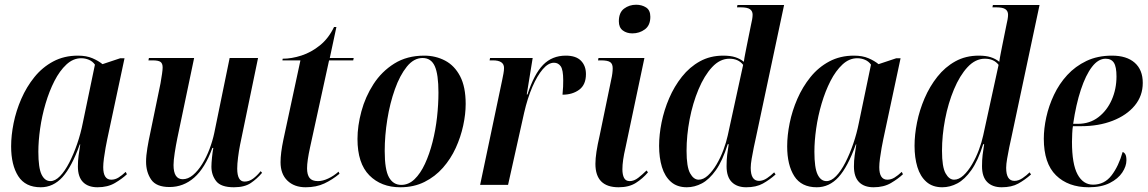

<svg xmlns="http://www.w3.org/2000/svg" viewBox="-20 -781 4847 811"><path d="M152 10Q87 10 57 -37Q27 -84 27 -163Q27 -209 37.5 -261Q48 -313 70 -363.5Q92 -414 125.5 -455.5Q159 -497 205 -521.5Q251 -546 309 -546Q345 -546 370.5 -535Q396 -524 413 -510L488 -535H506L433 -193Q430 -179 426 -157Q422 -135 419 -112.5Q416 -90 416 -75Q416 -22 450 -22Q466 -22 480.5 -31Q495 -40 511 -55L516 -45Q496 -26 465.5 -8Q435 10 392 10Q352 10 330.5 -12Q309 -34 309 -78Q309 -102 312 -124Q315 -146 319 -171H317Q283 -76 244 -33Q205 10 152 10ZM193 -16Q213 -16 233.5 -37Q254 -58 272.5 -94Q291 -130 306 -173.5Q321 -217 330 -263L381 -508Q371 -522 355.5 -528.5Q340 -535 323 -535Q289 -535 260.5 -508.5Q232 -482 210 -439Q188 -396 172.5 -343.5Q157 -291 149.5 -238Q142 -185 142 -140Q142 -72 155.5 -44Q169 -16 193 -16Z M968 10Q913 10 893 -16Q873 -42 873 -77Q873 -91 875.5 -116Q878 -141 881 -156H877Q846 -71 800.5 -31Q755 9 696 9Q640 9 618.5 -22.5Q597 -54 597 -98Q597 -123 602.5 -156Q608 -189 614 -216L658 -429Q662 -452 664.5 -469.5Q667 -487 667 -496Q667 -513 658 -519.5Q649 -526 624 -526H607L609 -536H800L729 -197Q723 -168 718 -135.5Q713 -103 713 -84Q713 -24 752 -24Q774 -24 795 -41.5Q816 -59 834 -88Q852 -117 865 -151.5Q878 -186 885 -219L950 -536H1070L994 -169Q989 -144 985.5 -116Q982 -88 982 -69Q982 -14 1013 -14Q1032 -14 1049 -26.5Q1066 -39 1081 -58L1087 -51Q1066 -26 1039.5 -8Q1013 10 968 10Z M1271 10Q1223 10 1194 -18Q1165 -46 1165 -96Q1165 -134 1177 -191L1249 -526H1173L1174 -533Q1212 -533 1253.5 -546.5Q1295 -560 1331.5 -589.5Q1368 -619 1391 -667H1401L1373 -536H1474L1472 -526H1370L1290 -160Q1277 -101 1277 -70Q1277 -43 1287.5 -29.5Q1298 -16 1323 -16Q1343 -16 1366.5 -27Q1390 -38 1410 -56L1414 -47Q1384 -22 1350 -6Q1316 10 1271 10Z M1671 10Q1590 10 1540 -40.5Q1490 -91 1490 -194Q1490 -249 1506.5 -310.5Q1523 -372 1557.5 -425.5Q1592 -479 1645.5 -512.5Q1699 -546 1772 -546Q1820 -546 1860 -525Q1900 -504 1923.5 -459Q1947 -414 1947 -342Q1947 -299 1936.5 -250.5Q1926 -202 1905 -156Q1884 -110 1851 -72.5Q1818 -35 1773 -12.5Q1728 10 1671 10ZM1675 0Q1706 0 1731 -24Q1756 -48 1775 -89Q1794 -130 1807 -181Q1820 -232 1826 -286Q1832 -340 1832 -390Q1832 -467 1816.5 -501.5Q1801 -536 1765 -536Q1728 -536 1698.5 -499.5Q1669 -463 1648 -404Q1627 -345 1616 -276.5Q1605 -208 1605 -143Q1605 -64 1623 -32Q1641 0 1675 0Z M2101 -442Q2104 -457 2106.5 -470Q2109 -483 2109 -494Q2109 -526 2062 -526H2048L2050 -536H2230L2205 -382H2208Q2236 -468 2274 -507Q2312 -546 2370 -546Q2413 -546 2434 -524.5Q2455 -503 2455 -468Q2455 -423 2426.5 -402Q2398 -381 2356 -381Q2358 -400 2358.5 -415Q2359 -430 2359 -442Q2359 -486 2348.5 -501Q2338 -516 2320 -516Q2296 -516 2272.5 -488.5Q2249 -461 2228.5 -413.5Q2208 -366 2194 -305L2126 0H2008Z M2651 -640Q2627 -640 2610.5 -652.5Q2594 -665 2594 -691Q2594 -728 2616 -744.5Q2638 -761 2667 -761Q2691 -761 2709 -749.5Q2727 -738 2727 -710Q2727 -674 2704 -657Q2681 -640 2651 -640ZM2593 10Q2495 10 2495 -89Q2495 -111 2499.5 -140.5Q2504 -170 2513 -209L2562 -446Q2565 -459 2566.5 -471Q2568 -483 2568 -493Q2568 -511 2557.5 -518.5Q2547 -526 2518 -526H2506L2508 -536H2702L2622 -157Q2609 -102 2609 -66Q2609 -43 2616 -29.5Q2623 -16 2640 -16Q2658 -16 2676 -30Q2694 -44 2711 -61L2717 -53Q2695 -27 2666 -8.5Q2637 10 2593 10Z M2881 10Q2840 10 2814 -13Q2788 -36 2776 -75.5Q2764 -115 2764 -165Q2764 -212 2774.5 -264Q2785 -316 2806.5 -366Q2828 -416 2860.5 -457Q2893 -498 2936.5 -522Q2980 -546 3035 -546Q3065 -546 3085.5 -539.5Q3106 -533 3122 -520Q3124 -536 3128 -555.5Q3132 -575 3134 -586L3152 -675Q3155 -688 3157 -699Q3159 -710 3159 -719Q3159 -734 3148 -742Q3137 -750 3109 -750H3093L3095 -760H3292L3173 -200Q3169 -183 3164 -158.5Q3159 -134 3155 -110.5Q3151 -87 3151 -72Q3151 -17 3186 -17Q3203 -17 3220 -28.5Q3237 -40 3250 -53L3256 -44Q3230 -21 3202 -5.5Q3174 10 3132 10Q3093 10 3071 -12Q3049 -34 3049 -79Q3049 -105 3051.5 -126.5Q3054 -148 3058 -172H3054Q3032 -102 3004 -62.5Q2976 -23 2945 -6.5Q2914 10 2881 10ZM2931 -22Q2951 -22 2970.5 -40Q2990 -58 3007 -87Q3024 -116 3036 -148.5Q3048 -181 3054 -209L3119 -507Q3099 -533 3061 -533Q3021 -533 2988 -497.5Q2955 -462 2930.5 -403.5Q2906 -345 2893 -277Q2880 -209 2880 -144Q2880 -76 2895 -49Q2910 -22 2931 -22Z M3430 10Q3365 10 3335 -37Q3305 -84 3305 -163Q3305 -209 3315.5 -261Q3326 -313 3348 -363.5Q3370 -414 3403.5 -455.5Q3437 -497 3483 -521.5Q3529 -546 3587 -546Q3623 -546 3648.5 -535Q3674 -524 3691 -510L3766 -535H3784L3711 -193Q3708 -179 3704 -157Q3700 -135 3697 -112.5Q3694 -90 3694 -75Q3694 -22 3728 -22Q3744 -22 3758.5 -31Q3773 -40 3789 -55L3794 -45Q3774 -26 3743.5 -8Q3713 10 3670 10Q3630 10 3608.5 -12Q3587 -34 3587 -78Q3587 -102 3590 -124Q3593 -146 3597 -171H3595Q3561 -76 3522 -33Q3483 10 3430 10ZM3471 -16Q3491 -16 3511.5 -37Q3532 -58 3550.5 -94Q3569 -130 3584 -173.5Q3599 -217 3608 -263L3659 -508Q3649 -522 3633.5 -528.5Q3618 -535 3601 -535Q3567 -535 3538.5 -508.5Q3510 -482 3488 -439Q3466 -396 3450.5 -343.5Q3435 -291 3427.5 -238Q3420 -185 3420 -140Q3420 -72 3433.5 -44Q3447 -16 3471 -16Z M3960 10Q3919 10 3893 -13Q3867 -36 3855 -75.5Q3843 -115 3843 -165Q3843 -212 3853.5 -264Q3864 -316 3885.5 -366Q3907 -416 3939.5 -457Q3972 -498 4015.5 -522Q4059 -546 4114 -546Q4144 -546 4164.5 -539.5Q4185 -533 4201 -520Q4203 -536 4207 -555.5Q4211 -575 4213 -586L4231 -675Q4234 -688 4236 -699Q4238 -710 4238 -719Q4238 -734 4227 -742Q4216 -750 4188 -750H4172L4174 -760H4371L4252 -200Q4248 -183 4243 -158.5Q4238 -134 4234 -110.5Q4230 -87 4230 -72Q4230 -17 4265 -17Q4282 -17 4299 -28.5Q4316 -40 4329 -53L4335 -44Q4309 -21 4281 -5.5Q4253 10 4211 10Q4172 10 4150 -12Q4128 -34 4128 -79Q4128 -105 4130.5 -126.5Q4133 -148 4137 -172H4133Q4111 -102 4083 -62.5Q4055 -23 4024 -6.5Q3993 10 3960 10ZM4010 -22Q4030 -22 4049.5 -40Q4069 -58 4086 -87Q4103 -116 4115 -148.5Q4127 -181 4133 -209L4198 -507Q4178 -533 4140 -533Q4100 -533 4067 -497.5Q4034 -462 4009.5 -403.5Q3985 -345 3972 -277Q3959 -209 3959 -144Q3959 -76 3974 -49Q3989 -22 4010 -22Z M4579 10Q4492 10 4440.5 -40.5Q4389 -91 4389 -195Q4389 -238 4399.5 -286Q4410 -334 4432 -380.5Q4454 -427 4488 -464Q4522 -501 4569 -523.5Q4616 -546 4677 -546Q4739 -546 4773 -516Q4807 -486 4807 -431Q4807 -376 4773 -335Q4739 -294 4680 -271Q4621 -248 4547 -248H4512Q4510 -239 4509 -217Q4508 -195 4508 -182Q4508 -88 4531.5 -44.5Q4555 -1 4597 -1Q4645 -1 4675 -40Q4705 -79 4722 -139Q4729 -137 4733.5 -129Q4738 -121 4738 -104Q4738 -79 4720.5 -52.5Q4703 -26 4667.5 -8Q4632 10 4579 10ZM4533 -258Q4583 -258 4619.5 -286Q4656 -314 4676 -359.5Q4696 -405 4696 -458Q4696 -499 4685 -516Q4674 -533 4650 -533Q4619 -533 4592.5 -498.5Q4566 -464 4545.5 -402Q4525 -340 4513 -258Z"/></svg>

Font: Noto Serif Display Condensed SemiBold
Style: Italic
Weight: 600
Width: 3
Italic angle: -12°
Designer: Monotype Design Team
Foundry: Monotype Imaging Inc.
Version: Version 2.009